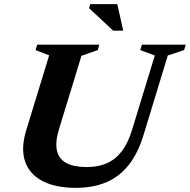

<svg xmlns="http://www.w3.org/2000/svg" viewBox="-20 -891 914 924"><path d="M264 -269.5Q245 -207 254 -166.5Q263 -126 299.2 -106.5Q335.5 -87 397.5 -87Q451 -87 492.8 -104.8Q534.5 -122.5 565.2 -162Q596 -201.5 616 -267.5L725 -624L655 -650L663 -676H874L866 -650L787.5 -624L670.5 -240.5Q644 -153.5 599.5 -97.2Q555 -41 491.8 -14Q428.5 13 345 13Q248 13 185 -19.5Q122 -52 100.8 -114Q79.5 -176 106 -263.5L216.5 -624.5L151 -650L159 -676H458L450.5 -650L372 -622.5ZM573 -743.5H524.5L409 -851.5L414 -871H544.5Z"/></svg>

Font: Newsreader 16pt 16pt
Style: Bold Italic
Weight: 700
Italic angle: -17°
Version: Version 1.003